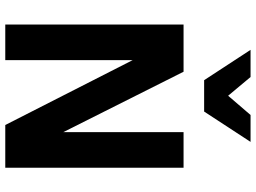

<svg xmlns="http://www.w3.org/2000/svg" viewBox="-141 -829 970 728"><g transform="rotate(90 344.0 -465.0)"><path d="M454 0H616V-676H481V-220L252 -676H73V0H208V-483ZM403 -754 518 -930H416L343 -845L272 -930H169L284 -754Z"/></g></svg>

Font: Fog Sans
Style: Bold
Weight: 700
Foundry: Intel Corporation
Version: Version 1.00